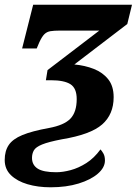

<svg xmlns="http://www.w3.org/2000/svg" viewBox="-28 -556 581 816"><path d="M187 240Q133 240 89 227Q45 214 18.5 188.5Q-8 163 -8 124Q-8 86 9 60.5Q26 35 67 18Q108 1 180 -12Q245 -24 271.5 -52Q298 -80 298 -135Q298 -181 271.5 -198Q245 -215 188 -215H167L174 -258L394 -426H226Q202 -426 186.5 -423.5Q171 -421 160.5 -410.5Q150 -400 139 -376L128 -350H66L113 -536H533L513 -454L288 -282Q333 -278 371 -263Q409 -248 432 -219Q455 -190 455 -143Q455 -70 406 -27Q357 16 235 36Q178 47 151 58Q124 69 116 83Q108 97 108 115Q108 145 132 160.5Q156 176 211 176Q239 176 272.5 167Q306 158 339 137Q372 116 399 79Q405 85 411.5 96.5Q418 108 418 126Q418 156 388 182Q358 208 306 224Q254 240 187 240Z"/></svg>

Font: Noto Serif Condensed ExtraBold
Style: Italic
Weight: 800
Width: 3
Italic angle: -12°
Designer: Monotype Design Team
Foundry: Monotype Imaging Inc.
Version: Version 2.014; ttfautohint (v1.8.4.7-5d5b)